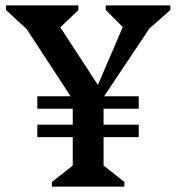

<svg xmlns="http://www.w3.org/2000/svg" viewBox="-20 -690 652 710"><path d="M172 0V-17L249 -78V-183H118V-229H249V-288H118V-334H241L79 -582L2 -653V-670H270V-653L203 -589L342 -376L434 -590L371 -653V-670H610V-653L532 -584L365 -334H493V-288H363V-229H493V-183H363V-78L440 -17V0Z"/></svg>

Font: Platypi
Style: Regular
Weight: 400
Designer: David Sargent
Foundry: Bolt Cutter Type
Version: Version 1.200; ttfautohint (v1.8.4.7-5d5b)